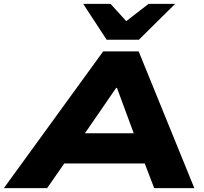

<svg xmlns="http://www.w3.org/2000/svg" viewBox="-70 -970 1052 990"><path d="M-50 0 462 -705H645L932 0H725L650 -196L730 -127H206L310 -197L173 0ZM529 -517 333 -232 298 -283H687L638 -233L533 -517ZM480 -765 359 -950H500L581 -861L696 -950H833L646 -765Z"/></svg>

Font: Nunito Sans 10pt Expanded Black
Style: Italic
Weight: 900
Width: 7
Italic angle: -9°
Designer: Vernon Adams
Foundry: Vernon Adams
Version: Version 3.101;gftools[0.9.27]